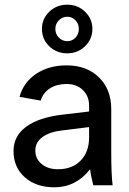

<svg xmlns="http://www.w3.org/2000/svg" viewBox="-20 -796 555 825"><path d="M463.9 0H380.9Q369.6 -43 367.2 -68.8Q306.2 8.8 213.9 8.8Q135.3 8.8 86.7 -34.2Q38.1 -77.1 38.1 -147Q38.1 -211.9 92.8 -251.7Q147.5 -291.5 247.1 -303.2L362.8 -316.9V-341.8Q362.8 -383.3 335.9 -409.2Q309.1 -435.1 266.1 -435.1Q224.1 -435.1 194.8 -416.5Q165.5 -397.9 154.8 -363.8L64 -379.9Q80.6 -441.9 135 -478.5Q189.5 -515.1 266.1 -515.1Q352.5 -515.1 405.3 -463.6Q458 -412.1 458 -327.1V-145Q458 -45.9 463.9 0ZM229 -68.8Q290.5 -68.8 326.7 -106.2Q362.8 -143.6 362.8 -205.1V-250L249 -235.8Q194.3 -230 163.1 -207.5Q131.8 -185.1 131.8 -148.9Q131.8 -113.8 158.9 -91.3Q186 -68.8 229 -68.8ZM269 -566.9Q222.7 -566.9 191.4 -597.4Q160.2 -627.9 160.2 -671.9Q160.2 -715.3 191.7 -745.6Q223.1 -775.9 269 -775.9Q314.5 -775.9 345.7 -745.4Q377 -714.8 377 -671.9Q377 -627.9 345.7 -597.4Q314.5 -566.9 269 -566.9ZM318.8 -671.9Q318.8 -693.4 304.4 -708.7Q290 -724.1 269 -724.1Q248 -724.1 232.9 -708.7Q217.8 -693.4 217.8 -671.9Q217.8 -649.9 232.9 -634.5Q248 -619.1 269 -619.1Q290 -619.1 304.4 -634.3Q318.8 -649.4 318.8 -671.9Z"/></svg>

Font: LT Superior Med
Style: Regular
Weight: 500
Designer: Daniel Lyons
Foundry: LyonsType
Version: Version 1.000